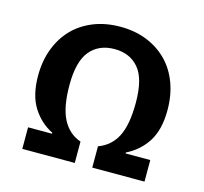

<svg xmlns="http://www.w3.org/2000/svg" viewBox="-88 -676 823 774"><g transform="rotate(15 323.0 -289.0)"><path d="M324 -485Q259 -485 222 -441Q185 -397 185 -298Q185 -207 210.5 -157Q236 -107 287 -89V0H68V-90H168V-94Q116 -120 84.5 -170.5Q53 -221 53 -302Q53 -364 72.5 -415Q92 -466 127 -502Q162 -538 212 -558Q262 -578 324 -578Q385 -578 434.5 -558Q484 -538 519.5 -502Q555 -466 574 -415Q593 -364 593 -302Q593 -221 561.5 -171Q530 -121 475 -94V-90H578V0H360V-89Q412 -108 437 -157Q462 -206 462 -298Q462 -398 425 -441.5Q388 -485 324 -485Z"/></g></svg>

Font: Qnwhxotralxmqkhsjrfbfhwcoqn
Style: Regular
Weight: 500
Designer: Carrois Corporate & Edenspiekermann
Foundry: Carrois Corporate GbR & Edenspiekermann AG
Version: Version 2.001